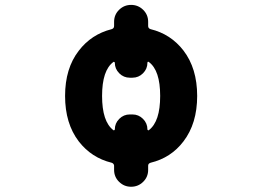

<svg xmlns="http://www.w3.org/2000/svg" viewBox="-20 -666 1040 765"><path d="M434.6 10.7V-5.9Q434.6 -9.8 431.6 -13.2Q428.7 -16.6 424.8 -17.6Q344.7 -37.1 293.9 -102.5Q239.3 -173.8 239.3 -283.7Q239.3 -393.6 293.9 -463.9Q343.8 -529.3 424.8 -549.8Q434.6 -552.7 434.6 -562.5V-579.1Q434.6 -607.4 454.6 -627Q474.6 -646.5 502.4 -646.5Q530.3 -646.5 550.3 -627Q570.3 -607.4 570.3 -579.1V-562.5Q570.3 -552.7 580.1 -549.8Q660.2 -530.3 710.9 -464.8Q765.6 -393.6 765.6 -283.7Q765.6 -173.8 710.9 -102.5Q661.1 -37.1 580.1 -17.6Q570.3 -14.6 570.3 -5.9V10.7Q570.3 39.1 550.3 58.6Q530.3 78.1 502.4 78.1Q474.6 78.1 454.6 58.6Q434.6 39.1 434.6 10.7ZM507.8 -210Q532.2 -210 549.8 -192.4Q567.4 -174.8 567.4 -150.4Q567.4 -148.4 569.3 -147.5Q571.3 -146.5 571.8 -146.5Q572.3 -146.5 573.2 -147.5Q618.2 -181.6 618.2 -283.7Q618.2 -385.7 573.2 -418.9Q572.3 -419.9 571.3 -419.9Q570.3 -419.9 569.3 -419.9Q567.4 -418.9 567.4 -416Q567.4 -391.6 549.8 -374Q532.2 -356.4 507.8 -356.4H497.1Q472.7 -356.4 455.1 -374Q437.5 -391.6 437.5 -416Q437.5 -418 435.5 -418.9Q433.6 -419.9 433.1 -419.9Q432.6 -419.9 431.6 -418.9Q386.7 -385.7 386.7 -283.7Q386.7 -181.6 431.6 -147.5Q432.6 -146.5 433.6 -146.5Q434.6 -146.5 435.5 -147.5Q437.5 -148.4 437.5 -150.4Q437.5 -174.8 455.1 -192.4Q472.7 -210 497.1 -210Z"/></svg>

Font: Rounded-X Mgen+ 1mn bold
Style: Bold
Weight: 700
Designer: [Source Han Sans]
Ryoko NISHIZUKA  (kana & ideographs); Paul D. Hunt (Latin, Greek & Cyrillic); Wenlong ZHANG  (bopomofo
Version: Version 1.059.20150602